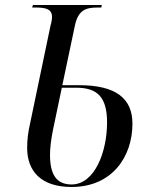

<svg xmlns="http://www.w3.org/2000/svg" viewBox="-20 -734 588 764"><path d="M265 10C425 10 507 -109 507 -242C507 -341 443 -395 295 -395H228L278 -632C291 -695 323 -704 368 -704H383L385 -714H111L108 -704H123C159 -704 187 -699 187 -667C187 -659 185 -645 181 -632L100 -244C92 -209 88 -179 88 -146C88 -54 142 10 265 10ZM265 0C203 0 179 -41 179 -119C179 -144 183 -179 191 -218L226 -385H283C367 -385 406 -348 406 -247C406 -128 356 0 265 0Z"/></svg>

Font: Noto Serif Display SemiCondensed
Style: Italic
Weight: 400
Width: 4
Italic angle: -12°
Designer: Monotype Design Team
Foundry: Monotype Imaging Inc.
Version: Version 2.009